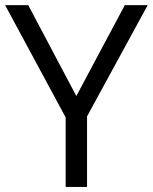

<svg xmlns="http://www.w3.org/2000/svg" viewBox="-20 -734 600 754"><path d="M279.8 -356.9 470.2 -713.9H560.1L321.8 -276.9V0H237.8V-272.9L0 -713.9H90.8Z"/></svg>

Font: f06187749
Style: Regular
Weight: 400
Foundry: Ascender Corporation
Version: Version 1.10